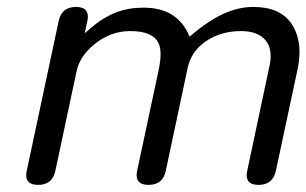

<svg xmlns="http://www.w3.org/2000/svg" viewBox="-20 -520 862 540"><path d="M755.9 -39.6Q747.6 0 707 0Q673.8 0 673.8 -27.3Q673.8 -32.7 675.3 -39.6L737.3 -331.5Q741.2 -348.1 741.2 -362.3Q741.2 -389.2 727.5 -405.8Q706.1 -432.6 657.7 -432.6Q601.1 -432.6 558.1 -403.3Q518.1 -376 507.8 -329.1L446.3 -39.6Q438 0 397.9 0Q364.3 0 364.3 -27.3Q364.3 -32.7 365.7 -39.6L425.8 -321.3Q431.6 -348.1 431.6 -367.7Q431.6 -386.7 425.8 -398.4Q410.2 -432.6 346.7 -432.6Q293.9 -432.6 250.5 -399.4Q205.1 -365.2 195.3 -319.3L135.7 -39.6Q127.4 0 87.4 0Q53.7 0 53.7 -27.3Q53.7 -32.7 55.2 -39.6L145 -460.9Q153.3 -500.5 193.8 -500.5Q227.1 -500.5 227.1 -473.1Q227.1 -467.8 225.6 -460.9L218.3 -426.3Q239.3 -444.8 250 -453.1Q278.8 -474.6 307.1 -485.4Q341.8 -498.5 383.8 -498.5Q480 -498.5 513.2 -417Q564.5 -460.9 606.9 -480.5Q649.9 -500.5 692.4 -500.5Q767.1 -500.5 799.3 -454.1Q822.3 -420.4 822.3 -374Q822.3 -351.1 816.9 -325.2Z"/></svg>

Font: inglobal
Style: Italic
Weight: 400
Italic angle: -12°
Designer: Andrey Kochetov, Denis Davydov, Evgeny Yurtaev
Foundry: inglobal
Version: Version 1.00 September 25, 2014, initial release